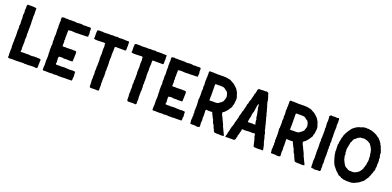

<svg xmlns="http://www.w3.org/2000/svg" viewBox="1 -1592 5013 2453"><g transform="rotate(20 2507.0 -365.5)"><path d="M95 -728H90Q82 -722 80 -711Q80 -710 79.5 -708Q79 -706 79 -705Q77 -694 79 -690Q84 -681 78 -663Q75 -647 78 -637Q80 -633 80 -623V-611Q81 -599 75 -588V-583Q76 -579 77 -571.5Q78 -564 78 -560Q80 -542 80 -535V-525Q78 -519 78 -515Q78 -506 80 -488.5Q82 -471 82 -462V-459Q78 -445 77 -438Q77 -431 78 -429Q83 -420 80 -410V-399Q82 -392 79 -383Q76 -379 78 -371Q79 -367 79 -358Q77 -348 79 -343Q80 -340 80 -335V-303V-293V-281Q81 -275 79 -263Q77 -256 78 -254Q80 -248 80 -227Q79 -218 77 -202Q77 -200 77.5 -197Q78 -194 78 -193V-178Q75 -162 80 -144Q82 -137 80 -123Q77 -103 79 -76V-53Q80 -49 80 -42Q80 -35 81 -32Q81 -30 80.5 -27Q80 -24 80 -23Q73 -4 94 -2Q98 0 116.5 -1.5Q135 -3 138 -3H157Q167 -2 188 -2Q204 -2 213 -3Q251 -5 270 -5Q292 -7 307 -2Q314 -2 316 -3Q324 -6 333 -3Q336 -2 343 -2Q350 -4 374 -4Q378 -5 386 -5H401Q412 -6 433 -6Q439 -7 446 -4Q449 -2 455 -2Q457 -2 462.5 -3Q468 -4 471 -5Q477 -8 479 -16Q479 -20 479.5 -29.5Q480 -39 480 -44Q480 -48 479 -50Q477 -56 480 -66V-74V-92Q480 -103 481 -108Q481 -109 481.5 -111Q482 -113 482 -115V-117L480 -121Q477 -128 470 -129H457Q436 -129 425 -132Q420 -132 418 -131Q408 -128 397 -131Q395 -132 389 -132Q368 -126 345 -128Q343 -128 339 -128.5Q335 -129 332 -129Q329 -130 323 -130Q317 -130 314 -131H292Q288 -131 286 -130Q283 -128 270 -130Q266 -131 257 -131Q249 -130 234 -130Q219 -130 212 -129Q206 -129 206 -135Q204 -146 208 -152Q211 -157 209 -164Q208 -168 207 -176.5Q206 -185 206 -189Q205 -200 208 -215V-223Q206 -235 208 -241Q209 -243 209 -250V-269Q209 -271 208.5 -275Q208 -279 208 -280Q206 -290 206 -291Q206 -292 209 -325Q210 -331 210 -341Q210 -343 209.5 -346.5Q209 -350 209 -352Q207 -364 207 -372Q207 -378 208.5 -393Q210 -408 208 -414V-424Q209 -443 209 -480V-513Q209 -515 208.5 -519.5Q208 -524 208 -526Q207 -531 207 -539V-570V-585Q207 -594 206 -598Q206 -600 205.5 -603Q205 -606 205 -607Q205 -608 206.5 -618Q208 -628 208 -633Q206 -652 207 -662Q208 -666 207 -673Q206 -680 206 -682V-699Q206 -702 206.5 -707.5Q207 -713 207 -715Q207 -719 203 -721Q196 -724 189 -724Q183 -723 158 -726Q127 -728 112 -726Q100 -724 95 -728Z M954 -645 951 -666Q951 -670 950 -671Q947 -677 949 -684Q954 -695 949 -706V-714Q950 -722 942 -723Q939 -723 934 -724Q929 -725 926 -725Q922 -725 914 -724.5Q906 -724 902 -724Q895 -722 889 -724Q873 -727 857 -723Q846 -720 831 -726Q823 -728 807 -728Q798 -728 780 -726Q776 -726 766 -724H757Q751 -724 739 -726Q727 -728 721 -728H719Q711 -726 681 -728Q664 -728 655 -726Q650 -725 632 -728Q622 -730 614 -727Q606 -723 596 -730H590Q586 -728 569 -728Q560 -728 556 -725Q548 -720 549 -710Q549 -704 550 -692.5Q551 -681 552 -675Q552 -669 551 -666Q548 -660 550 -643Q551 -628 550 -615Q550 -614 548.5 -612.5Q547 -611 547 -610V-609Q551 -599 552 -594Q553 -578 550 -556Q549 -551 551 -531Q551 -517 553 -487L550 -472Q550 -470 549.5 -467Q549 -464 549 -462Q550 -455 550.5 -440.5Q551 -426 551 -419Q552 -415 550.5 -406.5Q549 -398 549 -395Q549 -390 551 -381Q553 -372 553 -369Q553 -368 553.5 -365Q554 -362 554 -361Q553 -354 551 -338Q551 -335 550.5 -329Q550 -323 550 -320Q552 -304 549 -291Q548 -280 551 -265Q555 -249 551 -238Q549 -235 551 -230Q551 -227 553 -219Q553 -197 554 -186Q554 -182 553 -180V-158Q553 -156 552 -152.5Q551 -149 551 -147V-140Q550 -133 551 -133Q553 -110 552 -103V-98Q555 -76 550 -52V-37V-21Q548 -13 553.5 -7Q559 -1 569 -4H571Q592 -6 613 -4Q618 -4 628 -3.5Q638 -3 643 -3Q654 -3 676 -5Q694 -7 703 -3Q705 -1 712 -3Q725 -7 739 -6Q743 -5 752 -5Q768 -3 774 -3H785Q787 -3 791 -3.5Q795 -4 798 -4Q801 -4 809 -3.5Q817 -3 821 -3H824Q833 -7 860 -5H889H902Q904 -5 909.5 -5.5Q915 -6 918 -6H932H934Q949 -3 949 -18Q949 -21 949 -25Q949 -29 949 -33.5Q949 -38 949 -40Q949 -46 950 -48Q954 -59 952 -75Q951 -80 951 -89Q951 -93 950 -100Q949 -107 949 -110Q949 -117 950 -121Q950 -128 943 -128Q938 -128 928 -130Q918 -132 913 -132Q907 -132 904 -131Q897 -131 883 -129H868Q860 -129 856 -130Q852 -132 843 -130Q832 -130 830 -131Q823 -133 808 -133Q799 -132 779 -132Q763 -130 755 -130Q752 -130 748 -130.5Q744 -131 742 -131Q735 -133 732 -132Q722 -129 703 -131H691Q687 -131 684 -135Q679 -142 684 -154Q687 -157 687 -162L684 -183V-193Q683 -196 683 -203Q683 -210 682 -214Q682 -222 684 -226Q686 -230 686 -234Q686 -239 691 -239Q695 -239 703 -240Q711 -241 717.5 -241.5Q724 -242 730 -242Q732 -243 735.5 -241.5Q739 -240 741 -240Q747 -238 749 -238Q753 -238 759 -237.5Q765 -237 769 -237Q773 -237 781 -239H796Q798 -239 802 -238Q806 -237 808 -237Q817 -237 834.5 -237.5Q852 -238 860 -238H863Q875 -240 874 -252Q873 -255 874 -271Q875 -287 875 -290Q877 -301 875 -310Q874 -315 876 -325Q877 -329 877 -337Q877 -341 876.5 -348.5Q876 -356 876 -360Q876 -370 869.5 -375.5Q863 -381 853 -379Q847 -377 819 -380H808Q788 -378 779 -379Q768 -380 745 -378Q740 -377 729 -379Q722 -381 718 -379Q714 -378 709 -378Q704 -378 698.5 -378.5Q693 -379 690 -379Q684 -380 684 -387Q684 -391 684.5 -397.5Q685 -404 685 -407Q685 -413 685.5 -425Q686 -437 686 -442Q686 -444 683 -453Q680 -459 683 -463Q687 -470 685 -482Q681 -494 683 -502Q686 -516 684 -533V-552Q686 -577 684 -590L685 -592Q685 -593 685 -594Q686 -599 692 -598Q702 -598 706 -599Q707 -599 722 -602Q724 -602 727.5 -601.5Q731 -601 732 -601Q738 -600 750 -600Q772 -600 779 -598Q780 -598 782 -598Q784 -598 786 -598Q788 -598 789 -598Q794 -599 804 -599H813Q822 -601 841 -599Q850 -598 868 -600Q875 -601 891 -601H920Q923 -601 930 -601.5Q937 -602 940 -603Q958 -603 951 -618Q947 -626 954 -637Z M1305 -731H1301Q1299 -731 1293 -729Q1287 -727 1284 -727Q1269 -727 1239 -729Q1237 -729 1232.5 -728Q1228 -727 1226 -727Q1220 -725 1217 -726Q1205 -726 1199 -727Q1197 -727 1191.5 -727.5Q1186 -728 1183 -728Q1182 -728 1178 -727.5Q1174 -727 1172 -727Q1170 -727 1165.5 -726.5Q1161 -726 1158 -726H1141Q1121 -724 1111 -727Q1099 -730 1085 -727Q1080 -726 1070 -728Q1062 -730 1055 -727Q1054 -726 1042 -724Q1035 -724 1034 -717Q1031 -696 1031 -675Q1031 -673 1032 -665Q1033 -657 1032 -653Q1032 -638 1033 -630Q1035 -624 1029 -616V-612Q1034 -605 1041 -604Q1045 -604 1053 -602Q1061 -602 1065 -601H1085H1095Q1142 -604 1147 -603Q1148 -603 1152 -603.5Q1156 -604 1158 -604H1166Q1170 -604 1178 -602Q1185 -602 1185 -595V-589Q1185 -577 1186 -575Q1190 -560 1188 -552V-549Q1188 -526 1186 -519V-515Q1188 -483 1188 -466Q1190 -458 1188 -452Q1188 -441 1187 -436Q1185 -428 1186 -423Q1189 -416 1186 -407Q1184 -402 1186 -397Q1189 -380 1189 -363Q1188 -360 1188 -353Q1188 -346 1188 -342Q1187 -330 1188 -319Q1190 -304 1187 -293Q1184 -282 1186 -268Q1188 -246 1186 -240Q1181 -220 1186 -206Q1187 -203 1187 -195V-184Q1187 -170 1186 -163Q1184 -141 1186 -135Q1188 -130 1186 -120Q1184 -110 1184 -106Q1184 -100 1185 -87.5Q1186 -75 1187 -69Q1187 -54 1188 -46V-36Q1186 -24 1189 -15Q1190 -4 1200 -3Q1211 0 1232 -2Q1242 -3 1264 -3Q1267 -3 1273 -2.5Q1279 -2 1282 -2Q1285 -2 1290.5 -2Q1296 -2 1299 -1Q1313 1 1315 -13V-24Q1313 -36 1314 -41Q1317 -76 1316 -80Q1315 -83 1314.5 -86.5Q1314 -90 1313.5 -94.5Q1313 -99 1313 -101Q1312 -109 1313 -117Q1314 -122 1314 -133Q1314 -134 1313.5 -137Q1313 -140 1313 -142Q1313 -167 1314 -180Q1314 -184 1316 -192Q1316 -194 1316.5 -197Q1317 -200 1317 -201Q1317 -209 1315 -221Q1315 -230 1316 -233Q1318 -242 1315 -247Q1311 -253 1313 -263V-268L1316 -292Q1316 -299 1315 -302Q1312 -310 1314 -316Q1316 -319 1315.5 -329.5Q1315 -340 1315 -343V-375Q1315 -383 1314 -387Q1314 -388 1313 -391Q1312 -394 1312 -396Q1312 -400 1312.5 -408Q1313 -416 1313 -419V-428Q1311 -439 1314 -448Q1315 -450 1315 -454Q1315 -458 1314.5 -466Q1314 -474 1314 -477Q1314 -481 1313.5 -489Q1313 -497 1313 -501Q1316 -535 1315 -538Q1315 -543 1316 -546Q1318 -551 1316 -560Q1314 -566 1315 -569Q1318 -581 1316 -595Q1316 -600 1320 -600Q1338 -605 1353 -602Q1359 -600 1365 -602H1394H1426Q1430 -602 1438.5 -602Q1447 -602 1451 -601Q1467 -601 1467 -617Q1466 -619 1466 -622Q1466 -625 1466.5 -629Q1467 -633 1467 -635V-647Q1465 -656 1467 -660Q1471 -667 1468 -675Q1468 -680 1467 -682V-717Q1467 -726 1459 -726H1425Q1413 -726 1391 -728H1358Q1354 -728 1342 -726Q1324 -725 1305 -731Z M1815 -731H1811Q1809 -731 1803 -729Q1797 -727 1794 -727Q1779 -727 1749 -729Q1747 -729 1742.5 -728Q1738 -727 1736 -727Q1730 -725 1727 -726Q1715 -726 1709 -727Q1707 -727 1701.5 -727.5Q1696 -728 1693 -728Q1692 -728 1688 -727.5Q1684 -727 1682 -727Q1680 -727 1675.5 -726.5Q1671 -726 1668 -726H1651Q1631 -724 1621 -727Q1609 -730 1595 -727Q1590 -726 1580 -728Q1572 -730 1565 -727Q1564 -726 1552 -724Q1545 -724 1544 -717Q1541 -696 1541 -675Q1541 -673 1542 -665Q1543 -657 1542 -653Q1542 -638 1543 -630Q1545 -624 1539 -616V-612Q1544 -605 1551 -604Q1555 -604 1563 -602Q1571 -602 1575 -601H1595H1605Q1652 -604 1657 -603Q1658 -603 1662 -603.5Q1666 -604 1668 -604H1676Q1680 -604 1688 -602Q1695 -602 1695 -595V-589Q1695 -577 1696 -575Q1700 -560 1698 -552V-549Q1698 -526 1696 -519V-515Q1698 -483 1698 -466Q1700 -458 1698 -452Q1698 -441 1697 -436Q1695 -428 1696 -423Q1699 -416 1696 -407Q1694 -402 1696 -397Q1699 -380 1699 -363Q1698 -360 1698 -353Q1698 -346 1698 -342Q1697 -330 1698 -319Q1700 -304 1697 -293Q1694 -282 1696 -268Q1698 -246 1696 -240Q1691 -220 1696 -206Q1697 -203 1697 -195V-184Q1697 -170 1696 -163Q1694 -141 1696 -135Q1698 -130 1696 -120Q1694 -110 1694 -106Q1694 -100 1695 -87.5Q1696 -75 1697 -69Q1697 -54 1698 -46V-36Q1696 -24 1699 -15Q1700 -4 1710 -3Q1721 0 1742 -2Q1752 -3 1774 -3Q1777 -3 1783 -2.5Q1789 -2 1792 -2Q1795 -2 1800.5 -2Q1806 -2 1809 -1Q1823 1 1825 -13V-24Q1823 -36 1824 -41Q1827 -76 1826 -80Q1825 -83 1824.5 -86.5Q1824 -90 1823.5 -94.5Q1823 -99 1823 -101Q1822 -109 1823 -117Q1824 -122 1824 -133Q1824 -134 1823.5 -137Q1823 -140 1823 -142Q1823 -167 1824 -180Q1824 -184 1826 -192Q1826 -194 1826.5 -197Q1827 -200 1827 -201Q1827 -209 1825 -221Q1825 -230 1826 -233Q1828 -242 1825 -247Q1821 -253 1823 -263V-268L1826 -292Q1826 -299 1825 -302Q1822 -310 1824 -316Q1826 -319 1825.5 -329.5Q1825 -340 1825 -343V-375Q1825 -383 1824 -387Q1824 -388 1823 -391Q1822 -394 1822 -396Q1822 -400 1822.5 -408Q1823 -416 1823 -419V-428Q1821 -439 1824 -448Q1825 -450 1825 -454Q1825 -458 1824.5 -466Q1824 -474 1824 -477Q1824 -481 1823.5 -489Q1823 -497 1823 -501Q1826 -535 1825 -538Q1825 -543 1826 -546Q1828 -551 1826 -560Q1824 -566 1825 -569Q1828 -581 1826 -595Q1826 -600 1830 -600Q1848 -605 1863 -602Q1869 -600 1875 -602H1904H1936Q1940 -602 1948.5 -602Q1957 -602 1961 -601Q1977 -601 1977 -617Q1976 -619 1976 -622Q1976 -625 1976.5 -629Q1977 -633 1977 -635V-647Q1975 -656 1977 -660Q1981 -667 1978 -675Q1978 -680 1977 -682V-717Q1977 -726 1969 -726H1935Q1923 -726 1901 -728H1868Q1864 -728 1852 -726Q1834 -725 1815 -731Z M2446 -645 2443 -666Q2443 -670 2442 -671Q2439 -677 2441 -684Q2446 -695 2441 -706V-714Q2442 -722 2434 -723Q2431 -723 2426 -724Q2421 -725 2418 -725Q2414 -725 2406 -724.5Q2398 -724 2394 -724Q2387 -722 2381 -724Q2365 -727 2349 -723Q2338 -720 2323 -726Q2315 -728 2299 -728Q2290 -728 2272 -726Q2268 -726 2258 -724H2249Q2243 -724 2231 -726Q2219 -728 2213 -728H2211Q2203 -726 2173 -728Q2156 -728 2147 -726Q2142 -725 2124 -728Q2114 -730 2106 -727Q2098 -723 2088 -730H2082Q2078 -728 2061 -728Q2052 -728 2048 -725Q2040 -720 2041 -710Q2041 -704 2042 -692.5Q2043 -681 2044 -675Q2044 -669 2043 -666Q2040 -660 2042 -643Q2043 -628 2042 -615Q2042 -614 2040.5 -612.5Q2039 -611 2039 -610V-609Q2043 -599 2044 -594Q2045 -578 2042 -556Q2041 -551 2043 -531Q2043 -517 2045 -487L2042 -472Q2042 -470 2041.5 -467Q2041 -464 2041 -462Q2042 -455 2042.5 -440.5Q2043 -426 2043 -419Q2044 -415 2042.5 -406.5Q2041 -398 2041 -395Q2041 -390 2043 -381Q2045 -372 2045 -369Q2045 -368 2045.5 -365Q2046 -362 2046 -361Q2045 -354 2043 -338Q2043 -335 2042.5 -329Q2042 -323 2042 -320Q2044 -304 2041 -291Q2040 -280 2043 -265Q2047 -249 2043 -238Q2041 -235 2043 -230Q2043 -227 2045 -219Q2045 -197 2046 -186Q2046 -182 2045 -180V-158Q2045 -156 2044 -152.5Q2043 -149 2043 -147V-140Q2042 -133 2043 -133Q2045 -110 2044 -103V-98Q2047 -76 2042 -52V-37V-21Q2040 -13 2045.5 -7Q2051 -1 2061 -4H2063Q2084 -6 2105 -4Q2110 -4 2120 -3.5Q2130 -3 2135 -3Q2146 -3 2168 -5Q2186 -7 2195 -3Q2197 -1 2204 -3Q2217 -7 2231 -6Q2235 -5 2244 -5Q2260 -3 2266 -3H2277Q2279 -3 2283 -3.5Q2287 -4 2290 -4Q2293 -4 2301 -3.5Q2309 -3 2313 -3H2316Q2325 -7 2352 -5H2381H2394Q2396 -5 2401.5 -5.5Q2407 -6 2410 -6H2424H2426Q2441 -3 2441 -18Q2441 -21 2441 -25Q2441 -29 2441 -33.5Q2441 -38 2441 -40Q2441 -46 2442 -48Q2446 -59 2444 -75Q2443 -80 2443 -89Q2443 -93 2442 -100Q2441 -107 2441 -110Q2441 -117 2442 -121Q2442 -128 2435 -128Q2430 -128 2420 -130Q2410 -132 2405 -132Q2399 -132 2396 -131Q2389 -131 2375 -129H2360Q2352 -129 2348 -130Q2344 -132 2335 -130Q2324 -130 2322 -131Q2315 -133 2300 -133Q2291 -132 2271 -132Q2255 -130 2247 -130Q2244 -130 2240 -130.5Q2236 -131 2234 -131Q2227 -133 2224 -132Q2214 -129 2195 -131H2183Q2179 -131 2176 -135Q2171 -142 2176 -154Q2179 -157 2179 -162L2176 -183V-193Q2175 -196 2175 -203Q2175 -210 2174 -214Q2174 -222 2176 -226Q2178 -230 2178 -234Q2178 -239 2183 -239Q2187 -239 2195 -240Q2203 -241 2209.5 -241.5Q2216 -242 2222 -242Q2224 -243 2227.5 -241.5Q2231 -240 2233 -240Q2239 -238 2241 -238Q2245 -238 2251 -237.5Q2257 -237 2261 -237Q2265 -237 2273 -239H2288Q2290 -239 2294 -238Q2298 -237 2300 -237Q2309 -237 2326.5 -237.5Q2344 -238 2352 -238H2355Q2367 -240 2366 -252Q2365 -255 2366 -271Q2367 -287 2367 -290Q2369 -301 2367 -310Q2366 -315 2368 -325Q2369 -329 2369 -337Q2369 -341 2368.5 -348.5Q2368 -356 2368 -360Q2368 -370 2361.5 -375.5Q2355 -381 2345 -379Q2339 -377 2311 -380H2300Q2280 -378 2271 -379Q2260 -380 2237 -378Q2232 -377 2221 -379Q2214 -381 2210 -379Q2206 -378 2201 -378Q2196 -378 2190.5 -378.5Q2185 -379 2182 -379Q2176 -380 2176 -387Q2176 -391 2176.5 -397.5Q2177 -404 2177 -407Q2177 -413 2177.5 -425Q2178 -437 2178 -442Q2178 -444 2175 -453Q2172 -459 2175 -463Q2179 -470 2177 -482Q2173 -494 2175 -502Q2178 -516 2176 -533V-552Q2178 -577 2176 -590L2177 -592Q2177 -593 2177 -594Q2178 -599 2184 -598Q2194 -598 2198 -599Q2199 -599 2214 -602Q2216 -602 2219.5 -601.5Q2223 -601 2224 -601Q2230 -600 2242 -600Q2264 -600 2271 -598Q2272 -598 2274 -598Q2276 -598 2278 -598Q2280 -598 2281 -598Q2286 -599 2296 -599H2305Q2314 -601 2333 -599Q2342 -598 2360 -600Q2367 -601 2383 -601H2412Q2415 -601 2422 -601.5Q2429 -602 2432 -603Q2450 -603 2443 -618Q2439 -626 2446 -637Z M2569 -724Q2569 -723 2568 -723Q2554 -718 2556 -700Q2556 -696 2556.5 -688.5Q2557 -681 2557 -678V-676Q2555 -671 2557 -648Q2558 -645 2555 -627Q2554 -621 2555 -615V-604Q2555 -600 2554 -592.5Q2553 -585 2553 -582Q2553 -575 2555 -561Q2557 -537 2557 -525Q2557 -524 2554 -515Q2554 -514 2553.5 -510.5Q2553 -507 2553 -505Q2554 -502 2555 -495Q2556 -488 2557 -484V-478Q2556 -472 2555 -460Q2554 -448 2553 -442Q2552 -440 2553 -437Q2557 -428 2555 -416V-411Q2557 -406 2554 -365Q2553 -361 2555 -355Q2555 -347 2551 -343V-323L2554 -296Q2555 -287 2555 -269Q2556 -269 2556 -267Q2554 -248 2556 -238Q2557 -236 2556 -232Q2555 -228 2555 -227Q2553 -221 2554 -218Q2557 -206 2553 -182Q2552 -174 2556 -165Q2559 -161 2557 -155Q2553 -148 2555 -137Q2556 -133 2557 -126Q2558 -119 2558 -115Q2558 -112 2556 -108Q2551 -97 2555 -91Q2556 -88 2556 -81L2553 -66Q2550 -53 2555 -39Q2557 -29 2555 -24Q2554 -20 2555 -16Q2556 -6 2567 -6H2602H2613H2621Q2634 0 2662 -2Q2669 -2 2679 -8Q2687 -13 2685 -21L2682 -60V-67Q2682 -71 2683 -78.5Q2684 -86 2684.5 -92Q2685 -98 2685 -103L2682 -133V-138Q2686 -164 2683 -193Q2682 -199 2682 -208Q2682 -217 2682 -223V-237Q2683 -248 2694 -244Q2699 -242 2717 -242H2752Q2756 -242 2764 -244Q2768 -244 2771 -241Q2772 -240 2783 -212Q2787 -204 2790 -200Q2796 -194 2796 -186Q2796 -181 2801 -176Q2810 -169 2816 -148Q2825 -113 2841 -96Q2842 -95 2844 -92Q2845 -81 2865 -41Q2865 -40 2867 -38L2868 -36Q2869 -25 2881 -11Q2883 -8 2891 -6Q2895 -6 2905 -5Q2915 -4 2919 -3Q2922 -3 2930 -3.5Q2938 -4 2941 -4Q2949 -4 2953 -3Q2956 -3 2960 -2.5Q2964 -2 2966 -2H2985Q2987 -2 2991 -2.5Q2995 -3 2997 -3Q2999 -4 3002.5 -4Q3006 -4 3008 -5Q3015 -8 3012 -14Q3008 -25 3000 -40Q2996 -46 2990 -59Q2984 -72 2983 -75Q2969 -105 2967 -108Q2958 -122 2958 -134Q2958 -136 2956 -139Q2954 -142 2954 -143Q2951 -148 2947 -158Q2945 -162 2941 -170.5Q2937 -179 2935 -183Q2934 -184 2932.5 -187Q2931 -190 2931 -191Q2928 -199 2920.5 -213.5Q2913 -228 2910 -235Q2909 -237 2905.5 -242.5Q2902 -248 2901 -251Q2894 -273 2893 -279Q2892 -281 2900 -289L2918 -301Q2924 -306 2929 -312L2931 -314Q2936 -319 2945 -330Q2954 -341 2959 -347Q2959 -348 2960 -350Q2963 -357 2970.5 -366.5Q2978 -376 2981 -381Q2990 -394 2989 -406V-413Q2997 -423 2999 -443Q3000 -449 3003 -483Q3004 -488 3004 -496Q3004 -504 3004 -508Q3005 -523 2994 -547Q2994 -549 2992 -553.5Q2990 -558 2990 -560Q2990 -564 2979 -593Q2978 -595 2975.5 -597.5Q2973 -600 2972 -601Q2972 -602 2970 -604Q2968 -606 2968 -607Q2968 -613 2960 -623Q2946 -639 2940 -645Q2938 -647 2933.5 -650.5Q2929 -654 2927 -656Q2922 -660 2912 -670Q2911 -673 2908 -674Q2906 -676 2902.5 -678Q2899 -680 2898 -680Q2881 -690 2878 -691Q2873 -694 2862.5 -699.5Q2852 -705 2847 -708Q2839 -712 2834 -711Q2830 -710 2813 -715Q2794 -721 2776 -720Q2770 -720 2757 -720.5Q2744 -721 2737 -721Q2712 -721 2700 -720H2666Q2646 -720 2637 -721Q2627 -721 2607 -723Q2602 -723 2590 -721Q2579 -721 2574 -724ZM2777 -372Q2772 -372 2764.5 -371.5Q2757 -371 2753 -371Q2746 -372 2738.5 -372Q2731 -372 2721.5 -371.5Q2712 -371 2707 -371Q2702 -370 2692 -370Q2684 -370 2684 -378Q2684 -381 2684.5 -386.5Q2685 -392 2685 -395Q2685 -397 2684 -403.5Q2683 -410 2684 -413Q2684 -420 2686 -430V-443Q2686 -446 2685.5 -450Q2685 -454 2685 -457Q2687 -480 2685 -493V-538Q2685 -542 2684.5 -551Q2684 -560 2684 -564Q2684 -568 2684.5 -576.5Q2685 -585 2685 -589Q2686 -590 2687 -591Q2688 -592 2689 -592Q2701 -595 2724 -593Q2732 -592 2746 -594Q2757 -595 2781 -593Q2785 -593 2793 -591Q2801 -589 2803 -589Q2810 -587 2824 -575Q2837 -563 2850 -557Q2853 -557 2855 -553Q2859 -546 2867 -530Q2868 -528 2869 -524.5Q2870 -521 2870 -520Q2872 -517 2877 -490Q2877 -477 2873 -466Q2871 -459 2867 -446.5Q2863 -434 2861 -428Q2860 -424 2857 -421Q2834 -396 2815 -387Q2813 -387 2813 -385Q2800 -372 2777 -372Z M3544 -21Q3548 -18 3545 -8Q3543 1 3533 -2Q3532 -2 3530 -2L3529 -3Q3520 -5 3518 -4Q3516 -2 3514 -4Q3511 -6 3503 -3Q3500 -3 3495 -2.5Q3490 -2 3488 -2Q3487 -2 3484.5 -2Q3482 -2 3480 -2Q3478 -2 3477 -2Q3445 -2 3430 -4Q3417 -8 3415 -17L3409 -44Q3409 -47 3407 -55Q3398 -86 3398 -89Q3398 -90 3397 -95Q3396 -100 3395 -103Q3394 -105 3392.5 -110Q3391 -115 3390 -118L3389 -120Q3385 -128 3384 -132Q3382 -148 3381 -157Q3380 -159 3379 -163Q3378 -167 3377 -169Q3375 -173 3370 -171H3360Q3359 -170 3355 -170Q3343 -166 3335 -168Q3333 -169 3328 -169.5Q3323 -170 3321 -170H3317Q3313 -169 3313 -170H3305Q3302 -170 3295 -169.5Q3288 -169 3284 -169Q3236 -166 3235 -166Q3222 -166 3218 -168Q3214 -170 3201 -165Q3200 -164 3200 -161Q3204 -153 3198 -138Q3198 -135 3196 -129.5Q3194 -124 3193 -121Q3189 -108 3183 -82Q3182 -80 3180 -76.5Q3178 -73 3178 -72Q3178 -69 3179 -69Q3181 -60 3177 -51Q3172 -42 3173 -38Q3173 -29 3169 -22Q3162 -8 3157 -7Q3156 -7 3154 -5L3153 -4Q3152 -4 3151 -4H3126Q3124 -4 3120 -5Q3116 -6 3113 -5.5Q3110 -5 3108 -3H3102Q3101 -3 3095 -5Q3092 -7 3088 -3H3083Q3080 -3 3079 -4H3064Q3061 -5 3045 -2Q3040 0 3038 -4L3033 -9V-10Q3040 -22 3040 -27Q3040 -29 3042 -33Q3042 -35 3043 -37Q3044 -39 3044 -41Q3046 -59 3048 -66Q3048 -68 3050 -73.5Q3052 -79 3053 -82Q3057 -96 3058 -103Q3060 -109 3062 -121Q3064 -133 3066 -139Q3066 -141 3068 -145.5Q3070 -150 3070 -152Q3072 -156 3075 -164.5Q3078 -173 3079 -177Q3081 -188 3085 -192V-199Q3086 -201 3086 -205.5Q3086 -210 3086 -212Q3087 -216 3092.5 -231Q3098 -246 3099 -255Q3100 -257 3101 -260.5Q3102 -264 3102 -266Q3103 -268 3104.5 -274Q3106 -280 3107 -282Q3110 -286 3110 -291Q3108 -305 3113 -315Q3114 -318 3114 -324Q3116 -332 3118 -336Q3124 -347 3126 -365Q3126 -376 3133 -388Q3138 -399 3139 -402Q3140 -408 3142 -422L3145 -431Q3149 -443 3150 -449Q3151 -453 3152 -459Q3153 -465 3153 -466Q3154 -470 3155 -477.5Q3156 -485 3157 -489Q3159 -496 3162 -499Q3168 -510 3167 -515Q3166 -518 3168 -524Q3168 -527 3170 -532.5Q3172 -538 3173 -541Q3174 -552 3182 -559Q3184 -562 3183 -563Q3182 -571 3185 -580Q3187 -587 3190.5 -599.5Q3194 -612 3195 -617Q3197 -623 3197 -627Q3196 -639 3205 -655Q3208 -662 3210 -668Q3212 -681 3216 -705Q3221 -726 3245 -724H3269Q3302 -728 3318 -725Q3327 -723 3334 -729H3337Q3345 -725 3349 -724Q3356 -723 3362 -713Q3363 -712 3366 -699Q3370 -676 3376 -670Q3377 -668 3377 -664Q3378 -655 3387 -627Q3389 -623 3389 -619Q3389 -609 3388 -604V-603Q3389 -602 3389 -601Q3393 -593 3394 -589Q3394 -587 3395 -581.5Q3396 -576 3397 -573Q3398 -570 3400.5 -564.5Q3403 -559 3404 -556Q3405 -552 3407.5 -543Q3410 -534 3411 -529Q3412 -525 3417 -508Q3422 -491 3425 -482Q3426 -479 3426 -473Q3425 -468 3430 -458Q3436 -448 3438 -433Q3441 -413 3442 -411V-410L3451 -383Q3453 -377 3453 -373Q3455 -367 3457 -359Q3457 -357 3458.5 -353Q3460 -349 3461 -346Q3463 -331 3468 -320Q3468 -319 3468 -317L3469 -315Q3466 -305 3475 -289Q3478 -284 3480 -264Q3481 -260 3485 -245V-244Q3490 -239 3497 -218V-212Q3496 -208 3499 -203Q3501 -201 3500 -198Q3499 -188 3506 -174Q3509 -170 3509 -165Q3512 -156 3516 -136V-133Q3516 -132 3516.5 -129.5Q3517 -127 3517 -126Q3519 -122 3519 -121Q3519 -119 3519.5 -116Q3520 -113 3520.5 -110.5Q3521 -108 3522 -106Q3523 -103 3525.5 -97Q3528 -91 3529 -88Q3530 -86 3531.5 -81Q3533 -76 3534 -73Q3536 -67 3536 -63Q3542 -41 3544 -26Q3545 -25 3544 -23ZM3342 -280V-284V-287Q3340 -291 3339 -294Q3338 -298 3336.5 -306Q3335 -314 3334 -318Q3330 -335 3334 -344Q3334 -345 3332 -349Q3326 -361 3326 -363Q3326 -366 3323.5 -376Q3321 -386 3323 -392Q3322 -393 3322 -394L3316 -430Q3315 -433 3313 -437.5Q3311 -442 3311 -444V-451V-455Q3309 -467 3307 -472Q3299 -491 3299 -524L3295 -537Q3292 -538 3289 -543Q3289 -540 3287 -534Q3283 -526 3284 -520Q3284 -517 3282 -515Q3281 -514 3280.5 -511Q3280 -508 3280 -507Q3279 -503 3279.5 -500Q3280 -497 3279.5 -493Q3279 -489 3276 -486V-483Q3275 -478 3275 -467Q3274 -461 3272.5 -450Q3271 -439 3270 -434Q3270 -432 3269.5 -429Q3269 -426 3268 -424Q3267 -422 3265 -418.5Q3263 -415 3263 -414Q3262 -410 3260.5 -402.5Q3259 -395 3258 -391Q3254 -371 3256 -363Q3256 -362 3256 -362L3255 -360Q3249 -338 3246 -326Q3244 -318 3242 -298Q3239 -285 3240 -283Q3242 -277 3248 -278Q3256 -280 3259 -279Q3274 -277 3293 -280Q3307 -283 3316 -277Q3318 -277 3320 -278Q3332 -280 3336 -279Q3341 -279 3342 -280Z M3665 -724Q3665 -723 3664 -723Q3650 -718 3652 -700Q3652 -696 3652.5 -688.5Q3653 -681 3653 -678V-676Q3651 -671 3653 -648Q3654 -645 3651 -627Q3650 -621 3651 -615V-604Q3651 -600 3650 -592.5Q3649 -585 3649 -582Q3649 -575 3651 -561Q3653 -537 3653 -525Q3653 -524 3650 -515Q3650 -514 3649.5 -510.5Q3649 -507 3649 -505Q3650 -502 3651 -495Q3652 -488 3653 -484V-478Q3652 -472 3651 -460Q3650 -448 3649 -442Q3648 -440 3649 -437Q3653 -428 3651 -416V-411Q3653 -406 3650 -365Q3649 -361 3651 -355Q3651 -347 3647 -343V-323L3650 -296Q3651 -287 3651 -269Q3652 -269 3652 -267Q3650 -248 3652 -238Q3653 -236 3652 -232Q3651 -228 3651 -227Q3649 -221 3650 -218Q3653 -206 3649 -182Q3648 -174 3652 -165Q3655 -161 3653 -155Q3649 -148 3651 -137Q3652 -133 3653 -126Q3654 -119 3654 -115Q3654 -112 3652 -108Q3647 -97 3651 -91Q3652 -88 3652 -81L3649 -66Q3646 -53 3651 -39Q3653 -29 3651 -24Q3650 -20 3651 -16Q3652 -6 3663 -6H3698H3709H3717Q3730 0 3758 -2Q3765 -2 3775 -8Q3783 -13 3781 -21L3778 -60V-67Q3778 -71 3779 -78.5Q3780 -86 3780.5 -92Q3781 -98 3781 -103L3778 -133V-138Q3782 -164 3779 -193Q3778 -199 3778 -208Q3778 -217 3778 -223V-237Q3779 -248 3790 -244Q3795 -242 3813 -242H3848Q3852 -242 3860 -244Q3864 -244 3867 -241Q3868 -240 3879 -212Q3883 -204 3886 -200Q3892 -194 3892 -186Q3892 -181 3897 -176Q3906 -169 3912 -148Q3921 -113 3937 -96Q3938 -95 3940 -92Q3941 -81 3961 -41Q3961 -40 3963 -38L3964 -36Q3965 -25 3977 -11Q3979 -8 3987 -6Q3991 -6 4001 -5Q4011 -4 4015 -3Q4018 -3 4026 -3.5Q4034 -4 4037 -4Q4045 -4 4049 -3Q4052 -3 4056 -2.5Q4060 -2 4062 -2H4081Q4083 -2 4087 -2.5Q4091 -3 4093 -3Q4095 -4 4098.5 -4Q4102 -4 4104 -5Q4111 -8 4108 -14Q4104 -25 4096 -40Q4092 -46 4086 -59Q4080 -72 4079 -75Q4065 -105 4063 -108Q4054 -122 4054 -134Q4054 -136 4052 -139Q4050 -142 4050 -143Q4047 -148 4043 -158Q4041 -162 4037 -170.5Q4033 -179 4031 -183Q4030 -184 4028.5 -187Q4027 -190 4027 -191Q4024 -199 4016.5 -213.5Q4009 -228 4006 -235Q4005 -237 4001.5 -242.5Q3998 -248 3997 -251Q3990 -273 3989 -279Q3988 -281 3996 -289L4014 -301Q4020 -306 4025 -312L4027 -314Q4032 -319 4041 -330Q4050 -341 4055 -347Q4055 -348 4056 -350Q4059 -357 4066.5 -366.5Q4074 -376 4077 -381Q4086 -394 4085 -406V-413Q4093 -423 4095 -443Q4096 -449 4099 -483Q4100 -488 4100 -496Q4100 -504 4100 -508Q4101 -523 4090 -547Q4090 -549 4088 -553.5Q4086 -558 4086 -560Q4086 -564 4075 -593Q4074 -595 4071.5 -597.5Q4069 -600 4068 -601Q4068 -602 4066 -604Q4064 -606 4064 -607Q4064 -613 4056 -623Q4042 -639 4036 -645Q4034 -647 4029.5 -650.5Q4025 -654 4023 -656Q4018 -660 4008 -670Q4007 -673 4004 -674Q4002 -676 3998.5 -678Q3995 -680 3994 -680Q3977 -690 3974 -691Q3969 -694 3958.5 -699.5Q3948 -705 3943 -708Q3935 -712 3930 -711Q3926 -710 3909 -715Q3890 -721 3872 -720Q3866 -720 3853 -720.5Q3840 -721 3833 -721Q3808 -721 3796 -720H3762Q3742 -720 3733 -721Q3723 -721 3703 -723Q3698 -723 3686 -721Q3675 -721 3670 -724ZM3873 -372Q3868 -372 3860.5 -371.5Q3853 -371 3849 -371Q3842 -372 3834.5 -372Q3827 -372 3817.5 -371.5Q3808 -371 3803 -371Q3798 -370 3788 -370Q3780 -370 3780 -378Q3780 -381 3780.5 -386.5Q3781 -392 3781 -395Q3781 -397 3780 -403.5Q3779 -410 3780 -413Q3780 -420 3782 -430V-443Q3782 -446 3781.5 -450Q3781 -454 3781 -457Q3783 -480 3781 -493V-538Q3781 -542 3780.5 -551Q3780 -560 3780 -564Q3780 -568 3780.5 -576.5Q3781 -585 3781 -589Q3782 -590 3783 -591Q3784 -592 3785 -592Q3797 -595 3820 -593Q3828 -592 3842 -594Q3853 -595 3877 -593Q3881 -593 3889 -591Q3897 -589 3899 -589Q3906 -587 3920 -575Q3933 -563 3946 -557Q3949 -557 3951 -553Q3955 -546 3963 -530Q3964 -528 3965 -524.5Q3966 -521 3966 -520Q3968 -517 3973 -490Q3973 -477 3969 -466Q3967 -459 3963 -446.5Q3959 -434 3957 -428Q3956 -424 3953 -421Q3930 -396 3911 -387Q3909 -387 3909 -385Q3896 -372 3873 -372Z M4250 0Q4251 0 4253 -0.5Q4255 -1 4257 -1Q4272 -4 4288 -4Q4292 -5 4300 -3Q4309 -2 4319 -5Q4327 -8 4327 -17Q4327 -21 4326.5 -29.5Q4326 -38 4326 -42Q4326 -51 4328 -69Q4328 -79 4326 -83Q4323 -89 4325 -99Q4330 -113 4328 -135Q4328 -139 4327 -147Q4326 -155 4326 -159V-168Q4323 -177 4326 -186Q4327 -188 4327 -193Q4323 -204 4328 -224Q4330 -232 4327 -239Q4326 -243 4326 -251Q4327 -260 4327 -279Q4326 -282 4325 -287.5Q4324 -293 4324 -296Q4324 -299 4326 -305Q4329 -312 4326 -322Q4325 -324 4324.5 -328Q4324 -332 4324 -333Q4324 -345 4328 -354Q4329 -356 4327 -363Q4320 -379 4326 -393Q4328 -396 4328 -403Q4328 -409 4327 -421.5Q4326 -434 4325 -440V-462Q4325 -464 4325.5 -469Q4326 -474 4326 -476Q4326 -478 4326.5 -481Q4327 -484 4327 -485Q4326 -488 4325 -495Q4324 -502 4323 -506Q4323 -512 4324 -515Q4328 -524 4325 -530Q4322 -538 4324 -548Q4327 -560 4325 -574Q4324 -582 4327 -593Q4328 -599 4327 -605L4324 -626V-632Q4326 -648 4326 -657Q4328 -679 4325 -690Q4324 -693 4325 -696Q4329 -714 4315 -724H4312Q4302 -718 4291 -719Q4263 -725 4245 -720Q4240 -718 4234 -720Q4224 -722 4218 -723Q4210 -723 4205 -717Q4203 -715 4199.5 -711Q4196 -707 4194 -705V-697Q4194 -695 4196.5 -684Q4199 -673 4198 -666V-659Q4201 -643 4196 -624V-618Q4196 -611 4196.5 -597.5Q4197 -584 4198 -577Q4198 -574 4199 -567Q4200 -560 4200 -557Q4200 -554 4199 -549Q4198 -544 4198 -542Q4196 -536 4198 -531Q4200 -516 4200 -514V-504V-484V-457Q4200 -455 4199.5 -452Q4199 -449 4199 -448V-424Q4199 -408 4196 -400Q4194 -396 4196 -393Q4196 -389 4197.5 -381.5Q4199 -374 4199 -373V-368Q4198 -359 4196 -343Q4195 -340 4197 -334Q4199 -323 4197 -318Q4196 -313 4198 -305Q4199 -299 4199 -286V-275Q4199 -263 4198 -258Q4196 -248 4197 -243V-227V-214Q4199 -198 4200 -191Q4200 -187 4198 -181Q4195 -174 4198 -167Q4202 -160 4200 -149Q4199 -146 4199 -135Q4199 -125 4198 -120Q4198 -119 4197.5 -116.5Q4197 -114 4197 -112Q4197 -94 4196 -85Q4196 -84 4196.5 -82Q4197 -80 4197 -79Q4197 -78 4197.5 -76Q4198 -74 4198 -72V-34Q4198 -29 4199 -27Q4199 -22 4201 -12Q4201 -5 4208 -5Q4218 -5 4223 -6Q4235 -8 4244 0Z M4983 -350Q4984 -348 4982 -342Q4980 -334 4982 -313Q4984 -303 4981 -297Q4978 -291 4978 -285Q4978 -283 4978 -278.5Q4978 -274 4978 -271Q4978 -268 4978 -265Q4976 -244 4969 -236Q4964 -230 4964 -221Q4965 -214 4960 -207Q4957 -204 4955 -198Q4953 -194 4951 -185.5Q4949 -177 4946.5 -170.5Q4944 -164 4940 -159L4939 -158Q4936 -146 4932 -139Q4930 -132 4926 -131Q4921 -126 4915 -116Q4914 -114 4912.5 -111Q4911 -108 4910 -107Q4904 -99 4892 -81Q4888 -77 4886 -76Q4873 -69 4851 -49Q4833 -34 4816 -29Q4810 -27 4787 -14Q4782 -11 4772 -9Q4769 -9 4764 -7.5Q4759 -6 4758 -6Q4749 -3 4747 -3Q4733 -2 4703 -2H4693Q4666 -2 4659 -5Q4649 -8 4642 -6Q4634 -6 4631 -9Q4624 -15 4612 -15Q4605 -15 4604 -18Q4596 -27 4574 -33Q4567 -34 4561 -39Q4559 -41 4554 -46.5Q4549 -52 4547 -54Q4543 -58 4534.5 -65Q4526 -72 4522 -76Q4506 -92 4503 -99Q4501 -102 4498 -104Q4489 -109 4488 -117Q4486 -123 4481 -126Q4474 -130 4471 -138Q4469 -143 4464.5 -152Q4460 -161 4458 -165Q4457 -166 4456 -169.5Q4455 -173 4454 -175Q4453 -179 4449.5 -188.5Q4446 -198 4444 -203Q4442 -209 4442 -212Q4442 -221 4436 -230Q4434 -234 4434 -239Q4436 -250 4430 -256Q4427 -259 4427 -266Q4429 -274 4424 -294Q4419 -312 4423 -327V-334Q4423 -342 4421 -354V-381Q4421 -385 4419 -393V-397Q4427 -419 4426 -433Q4424 -443 4428 -450Q4431 -453 4431 -462Q4431 -472 4433 -476Q4437 -485 4436 -494Q4435 -501 4440 -506Q4445 -511 4445 -522Q4445 -527 4446 -530L4455 -551Q4459 -556 4460 -562Q4461 -564 4462.5 -567.5Q4464 -571 4465 -573Q4475 -591 4481 -600Q4482 -601 4489 -611Q4489 -612 4492 -615.5Q4495 -619 4496 -621Q4499 -624 4504 -631.5Q4509 -639 4511 -643Q4514 -647 4523 -656Q4526 -659 4532.5 -664Q4539 -669 4542 -671Q4543 -672 4555 -681Q4557 -682 4560.5 -684.5Q4564 -687 4566 -688Q4575 -693 4593 -701Q4594 -702 4596 -702.5Q4598 -703 4600 -703.5Q4602 -704 4603 -704Q4604 -704 4612.5 -706Q4621 -708 4625 -710Q4648 -722 4668 -723Q4674 -723 4688 -725H4694Q4695 -724 4699 -724Q4703 -724 4704 -723Q4714 -720 4724 -725H4728Q4741 -717 4752 -718Q4759 -719 4766 -716Q4770 -714 4778 -712Q4786 -709 4800 -705Q4802 -704 4809.5 -700.5Q4817 -697 4822 -695Q4844 -685 4858 -672Q4869 -663 4877 -661Q4880 -660 4884 -654Q4886 -652 4889 -648Q4892 -644 4893 -643Q4908 -631 4915 -616Q4917 -613 4923 -607Q4928 -600 4929 -594Q4929 -587 4935 -581Q4946 -570 4947 -559Q4948 -548 4958 -530Q4959 -528 4960.5 -523Q4962 -518 4963 -516Q4965 -508 4967 -504Q4975 -484 4972 -474V-467Q4973 -462 4974 -454Q4975 -446 4976 -441Q4978 -435 4980 -433Q4983 -428 4981 -417Q4977 -400 4982 -392Q4984 -389 4984 -382Q4984 -378 4983 -367Q4982 -356 4983 -350ZM4856 -327Q4860 -348 4856 -379V-390Q4858 -409 4852 -421Q4848 -426 4850 -434Q4853 -442 4848 -449Q4843 -457 4845 -462Q4846 -472 4842 -479Q4841 -480 4836 -493L4824 -517Q4820 -524 4801 -550Q4796 -559 4787 -560Q4781 -562 4778 -566Q4774 -570 4764 -574Q4761 -575 4754 -577.5Q4747 -580 4743 -581Q4739 -584 4733 -584Q4725 -583 4713 -588Q4710 -590 4705 -588Q4685 -584 4674 -585Q4664 -587 4650 -579Q4648 -578 4644 -575.5Q4640 -573 4638 -572Q4630 -570 4624 -563Q4611 -549 4600 -544Q4594 -540 4592 -537Q4590 -534 4586 -528Q4582 -522 4581 -520Q4579 -516 4577 -508Q4577 -502 4572 -495Q4560 -481 4561 -467Q4562 -462 4559 -455Q4550 -418 4549 -406Q4549 -400 4548 -398Q4543 -384 4548 -364Q4550 -358 4548 -353Q4545 -347 4549 -338Q4557 -315 4553 -296Q4551 -288 4555 -282Q4559 -278 4559 -267Q4559 -258 4561 -254Q4563 -249 4567 -241Q4571 -233 4573 -228Q4574 -227 4575 -224Q4576 -221 4577.5 -218.5Q4579 -216 4580 -214L4592 -193Q4597 -182 4604 -175Q4619 -161 4634 -156Q4636 -155 4638.5 -153Q4641 -151 4642 -151Q4644 -150 4646.5 -148Q4649 -146 4651 -144.5Q4653 -143 4655 -143Q4673 -136 4686 -138H4710Q4727 -136 4738 -140L4750 -146Q4764 -147 4775 -158L4776 -159L4794 -171Q4805 -181 4813 -193Q4817 -199 4823 -210Q4829 -221 4831 -224Q4833 -230 4832 -232Q4832 -241 4837 -245Q4842 -252 4841 -259Q4841 -264 4843 -268Q4852 -278 4850 -297Q4850 -305 4851 -309Q4852 -315 4856 -327Z"/></g></svg>

Font: Gutenberg Clean
Style: Regular
Weight: 400
Designer: Nicola Manzari, Bruno Pierini
Foundry: Unio | Creative Solutions
Version: Version 1.001;PS 001.001;hotconv 1.0.88;makeotf.lib2.5.64775